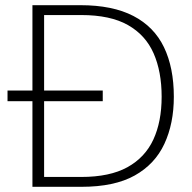

<svg xmlns="http://www.w3.org/2000/svg" viewBox="-20 -720 739 740"><path d="M9 -330V-371H376V-330ZM105 0V-700H290Q414 -700 494 -658.5Q574 -617 612 -538Q650 -459 650 -347Q650 -244 613.5 -165.5Q577 -87 499 -43.5Q421 0 294 0ZM150 -38H293Q403 -38 471 -75.5Q539 -113 571 -182Q603 -251 603 -347Q603 -444 572 -514.5Q541 -585 473 -623.5Q405 -662 293 -662H150Z"/></svg>

Font: DM Sans 16pt ExtraLight
Style: Regular
Weight: 250
Version: Version 4.004;gftools[0.9.30]